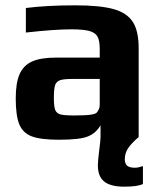

<svg xmlns="http://www.w3.org/2000/svg" viewBox="-20 -514 604 720"><path d="M347 106Q347 90 352 50Q357 12 357 0V-44Q340 -15 311 -3Q282 10 201 10Q133 10 99.5 -2.5Q66 -15 52.5 -47.5Q39 -80 39 -145Q39 -203 53.5 -236Q68 -269 100.5 -283.5Q133 -298 190 -298H354V-331Q354 -362 345.5 -377Q337 -392 314.5 -398Q292 -404 247 -404Q185 -404 77 -392V-484Q156 -494 262 -494Q355 -494 405.5 -480Q456 -466 478 -432Q500 -398 500 -333V0Q472 24 460 42.5Q448 61 448 83Q448 99 456.5 107Q465 115 486 115Q498 115 516 109V176Q496 186 446 186Q395 186 371 167Q347 148 347 106ZM321 -84Q335 -86 340.5 -90Q346 -94 350 -103Q354 -110 354 -124V-218H254Q220 -218 206 -213.5Q192 -209 187 -195.5Q182 -182 182 -148Q182 -115 187 -102Q192 -89 206.5 -85Q221 -81 258 -81Q302 -81 321 -84Z"/></svg>

Font: Play
Style: Bold
Weight: 700
Designer: Jonas Hecksher (Cyrillic expansion: Cyreal)
Foundry: Jonas Hecksher, Playtype, e-types AS
Version: Version 2.101; ttfautohint (v1.5.65-e2d9)